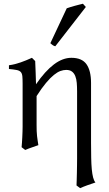

<svg xmlns="http://www.w3.org/2000/svg" viewBox="-20 -772 574 1007"><path d="M354.5 -468.8Q409.7 -468.8 433.6 -435.1Q457.5 -401.4 457.5 -336.9V-23.9Q457.5 21 458.3 55.7Q459 90.3 461.4 116Q463.9 141.6 468.3 158.7Q472.7 175.8 480.5 185.1Q459.5 191.9 438.5 199.5Q417.5 207 400.4 214.8L381.3 200.7Q381.8 190.9 382.3 173.1Q382.8 155.3 383.3 134.8Q383.8 114.3 384 94Q384.3 73.7 384.3 59.6V-293Q384.3 -316.9 382.6 -337.4Q380.9 -357.9 374.8 -373Q368.7 -388.2 357.4 -396.7Q346.2 -405.3 327.1 -405.3Q313 -405.3 297.1 -399.7Q281.2 -394 262.5 -378.9Q243.7 -363.8 221.2 -336.9Q198.7 -310.1 171.9 -268.1V-115.2Q171.9 -98.1 172.4 -84.5Q172.9 -70.8 174.3 -58.6Q175.8 -46.4 177.5 -34.7Q179.2 -22.9 181.2 -10.7Q164.6 -4.4 147.2 1.2Q129.9 6.8 112.3 14.6L93.3 0Q94.2 -9.8 95.2 -23.7Q96.2 -37.6 96.9 -52.5Q97.7 -67.4 98.1 -81.8Q98.6 -96.2 98.6 -107.4V-332.5Q98.6 -357.9 97.2 -372.3Q95.7 -386.7 88.9 -394.3Q82 -401.9 67.6 -404.8Q53.2 -407.7 26.9 -410.2V-429.7Q44.4 -432.1 59.3 -436Q74.2 -439.9 88.4 -444.8Q102.5 -449.7 116.9 -455.6Q131.3 -461.4 147.5 -468.8L164.6 -451.7Q166 -417.5 167 -390.6L168.9 -330.1Q216.8 -399.4 262.7 -434.1Q308.6 -468.8 354.5 -468.8ZM270 -529.3Q266.1 -530.3 263.2 -531.5Q260.3 -532.7 257.3 -534.7Q254.4 -536.6 251.5 -539.1Q248.5 -541.5 244.1 -545.4L330.1 -728.5Q337.9 -731.4 348.6 -734.6Q359.4 -737.8 371.1 -741.2Q382.8 -744.6 394.3 -747.3Q405.8 -750 415 -752.4L430.2 -735.4Z"/></svg>

Font: Gentium Plus
Style: Regular
Weight: 400
Designer: J. Victor Gaultney, Annie Olsen, Iska Routamaa
Foundry: SIL International
Version: Version 1.510